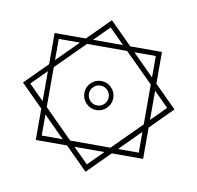

<svg xmlns="http://www.w3.org/2000/svg" viewBox="-68 -515 721 702"><g transform="rotate(10 293.0 -164.0)"><path d="M293.5 117.2 210.4 34.2H94.2V-82L11.7 -164.6L94.2 -247.1V-362.8H210L292.5 -445.3L375 -362.8H492.7V-245.1L574.2 -163.6L492.7 -82V34.2H376.5ZM218.3 14.6H368.2L473.1 -90.3V-238.3L366.7 -344.2H217.8L112.8 -239.3V-91.3ZM293 -111.8Q271 -111.8 255.1 -127.7Q239.3 -143.6 239.3 -166Q239.3 -188 255.1 -203.9Q271 -219.7 293 -219.7Q314.9 -219.7 330.8 -203.9Q346.7 -188 346.7 -166Q346.7 -143.6 330.8 -127.7Q314.9 -111.8 293 -111.8ZM293 -128.9Q308.6 -128.9 319.1 -139.9Q329.6 -150.9 329.6 -166Q329.6 -181.2 319.1 -191.9Q308.6 -202.6 293 -202.6Q277.8 -202.6 267.1 -191.9Q256.3 -181.2 256.3 -166Q256.3 -150.9 267.1 -139.9Q277.8 -128.9 293 -128.9ZM393.6 -344.2 473.1 -264.6V-344.2ZM236.8 -362.8H348.1L292.5 -418.5ZM94.2 -109.9V-221.2L38.6 -165.5ZM112.8 -265.6 191.4 -344.2H112.8ZM293.5 89.8 349.1 34.2H237.8ZM112.8 14.6H190.9L112.8 -63.5ZM473.1 -62.5 396 14.6H473.1ZM492.7 -218.8V-110.4L546.9 -164.6Z"/></g></svg>

Font: Cascadia Mono SemiLight
Style: Regular
Weight: 350
Monospace: yes
Designer: Aaron Bell
Foundry: Saja Typeworks
Version: Version 2404.023; ttfautohint (v1.8.4)